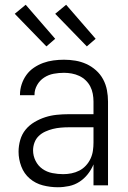

<svg xmlns="http://www.w3.org/2000/svg" viewBox="-20 -779 540 807"><path d="M223 8Q191 8 160 0Q129 -8 105 -28.5Q81 -49 69.5 -79.5Q58 -110 58 -141Q58 -166 65 -190.5Q72 -215 87.5 -234Q103 -253 125 -266Q147 -279 170.5 -286.5Q194 -294 219 -296.5Q244 -299 268 -299H373V-352Q373 -368 370 -384.5Q367 -401 359.5 -415.5Q352 -430 340 -441.5Q328 -453 313 -460Q298 -467 281.5 -470Q265 -473 249 -473Q227 -473 205.5 -469Q184 -465 165.5 -453Q147 -441 136 -421.5Q125 -402 125 -381V-379H64V-381Q64 -403 71 -424.5Q78 -446 91 -464Q104 -482 122.5 -494.5Q141 -507 161.5 -514.5Q182 -522 204.5 -525Q227 -528 249 -528Q273 -528 297 -524Q321 -520 343 -510Q365 -500 383.5 -483.5Q402 -467 413.5 -445.5Q425 -424 429.5 -400Q434 -376 434 -352V0H373V-88Q364 -66 349 -47Q334 -28 314 -15Q294 -2 270.5 3Q247 8 223 8ZM246 -47Q263 -47 280.5 -50.5Q298 -54 313.5 -62Q329 -70 341 -83Q353 -96 360.5 -112Q368 -128 370.5 -145.5Q373 -163 373 -180V-244H268Q252 -244 235 -242.5Q218 -241 202 -237Q186 -233 170.5 -226Q155 -219 143 -207.5Q131 -196 125 -180Q119 -164 119 -147Q119 -124 129.5 -103Q140 -82 158.5 -69Q177 -56 200 -51.5Q223 -47 246 -47ZM345 -584 212 -721 258 -759 382 -616ZM175 -584 42 -721 88 -759 212 -616Z"/></svg>

Font: Iosevka Term Curly Light
Style: Regular
Weight: 300
Designer: Belleve Invis
Foundry: Belleve Invis
Version: Version 32.3.0